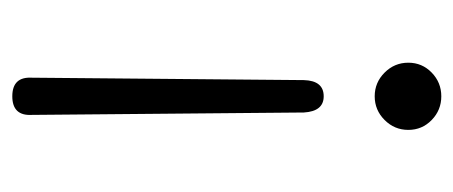

<svg xmlns="http://www.w3.org/2000/svg" viewBox="-238 -506 755 320"><g transform="rotate(-90 140.0 -345.5)"><path d="M140 -184Q115 -184 113 -217L109 -670Q107 -703 140 -703Q173 -703 171 -670L167 -217Q166 -184 140 -184ZM140 12Q117 12 100.5 -4Q84 -20 84 -43Q84 -66 100.5 -82.5Q117 -99 140 -99Q163 -99 179.5 -82.5Q196 -66 196 -43Q196 -20 179.5 -4Q163 12 140 12Z"/></g></svg>

Font: Zen Maru Gothic
Style: Regular
Weight: 400
Designer: Yoshimichi Ohira
Foundry: Positype
Version: Version 1.002